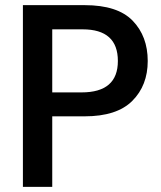

<svg xmlns="http://www.w3.org/2000/svg" viewBox="-20 -726 625 746"><path d="M183 0H69V-706H309Q437 -706 495.5 -645.5Q554 -585 554 -489Q554 -394 494 -334Q434 -274 309 -274H183ZM297 -367Q438 -367 438 -489Q438 -612 301 -612H183V-367Z"/></svg>

Font: Ulagadi Sans Medium
Style: Regular
Weight: 500
Designer: Ninad Kale (Devanagari), Jonny Pinhorn (Latin)
Foundry: Indian Type Foundry
Version: Version 3.01;March 29, 2020;FontCreator 12.0.0.2522 64-bit; 